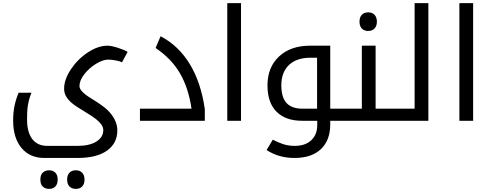

<svg xmlns="http://www.w3.org/2000/svg" viewBox="-20 -780 3176 1240"><path d="M266.1 240.2Q172.4 240.2 118.7 175.3Q64.9 110.4 64.9 -1Q64.9 -53.2 73.5 -95.2Q82 -137.2 100.1 -181.2H183.1Q171.9 -153.3 165.8 -127.7Q159.7 -102.1 157.2 -78.1Q154.8 -54.2 154.8 -6.8Q154.8 74.2 188.5 118.2Q222.2 162.1 285.2 162.1H481Q557.6 162.1 602.3 134.3Q647 106.4 647 60.1Q647 41.5 634.3 23.9Q621.6 6.3 600.1 -10.7Q578.6 -27.8 526.9 -59.1Q466.8 -94.7 442.9 -115.5Q418.9 -136.2 406.5 -158.4Q394 -180.7 394 -207Q394 -266.6 438.2 -332.8Q482.4 -398.9 547.9 -441.9Q613.3 -484.9 674.8 -484.9Q698.7 -484.9 741.9 -471.2Q785.2 -457.5 804.2 -444.8L768.1 -377.9Q753.4 -385.3 726.3 -390.1Q699.2 -395 678.2 -395Q644.5 -395 599.9 -367.7Q555.2 -340.3 524.2 -300.3Q493.2 -260.3 493.2 -224.1Q493.2 -190.4 567.9 -145Q641.6 -100.1 672.6 -70.8Q703.6 -41.5 720.7 -7.6Q737.8 26.4 737.8 62Q737.8 145.5 670.9 192.9Q604 240.2 481 240.2ZM296.9 439.9Q273.4 439.9 257.1 425.8Q240.7 411.6 240.7 379.9Q240.7 348.1 257.1 334Q273.4 319.8 296.9 319.8Q322.3 319.8 337.4 335.2Q352.5 350.6 352.5 379.9Q352.5 408.7 337.6 424.3Q322.8 439.9 296.9 439.9ZM469.7 439.9Q443.8 439.9 428.7 424.3Q413.6 408.7 413.6 379.9Q413.6 351.1 428.5 335.4Q443.4 319.8 469.7 319.8Q496.6 319.8 511.2 336.2Q525.9 352.5 525.9 379.9Q525.9 407.2 511.2 423.6Q496.6 439.9 469.7 439.9Z M883.8 -78.1H1216.8Q1197.3 -212.4 1142.1 -306.9Q1086.9 -401.4 984.9 -470.2L1017.1 -545.9Q1132.3 -485.8 1204.8 -367.7Q1277.3 -249.5 1302.7 -76.2V0H883.8Z M1447.8 -759.8H1536.6V0H1447.8Z M2027.8 -78.1V-407.2H1984.9Q1896 -407.2 1846.4 -360.4Q1796.9 -313.5 1796.9 -229Q1796.9 -150.9 1830.8 -114.5Q1864.7 -78.1 1933.6 -78.1ZM2112.8 23.9Q2112.8 126 2052.5 183.1Q1992.2 240.2 1881.8 240.2Q1779.8 240.2 1701.7 189L1741.7 122.1Q1773.9 139.2 1808.1 150.6Q1842.3 162.1 1883.8 162.1Q1951.7 162.1 1990.2 125.7Q2028.8 89.4 2028.8 28.8V0H1930.7Q1824.2 0 1765.9 -58.6Q1707.5 -117.2 1707.5 -228Q1707.5 -345.7 1782.2 -415.3Q1856.9 -484.9 1981.9 -484.9H2112.8V-78.1H2194.8Q2199.7 -78.1 2199.7 -74.2V-4.9Q2199.7 0 2194.8 0H2112.8Z M2185.1 0Q2180.2 0 2180.2 -4.9V-74.2Q2180.2 -78.1 2185.1 -78.1H2316.9V-484.9H2405.8V-78.1H2536.1Q2541 -78.1 2541 -74.2V-4.9Q2541 0 2536.1 0ZM2357.9 -580.1Q2332 -580.1 2316.9 -595.7Q2301.8 -611.3 2301.8 -640.1Q2301.8 -668.9 2316.7 -684.6Q2331.5 -700.2 2357.9 -700.2Q2384.8 -700.2 2399.4 -683.8Q2414.1 -667.5 2414.1 -640.1Q2414.1 -612.8 2399.4 -596.4Q2384.8 -580.1 2357.9 -580.1Z M2525.9 0Q2521 0 2521 -4.9V-74.2Q2521 -78.1 2525.9 -78.1H2657.7V-759.8H2746.6V0Z M2946.8 -759.8H3035.6V0H2946.8Z"/></svg>

Font: Noto Kufi Arabic
Style: Regular
Weight: 400
Designer: Monotype Design team
Foundry: Monotype Imaging Inc.
Version: Version 1.02